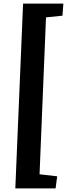

<svg xmlns="http://www.w3.org/2000/svg" viewBox="-20 -832 373 1064"><path d="M199.2 133.8 296.9 145 288.1 211.9H64.9L107.9 -812H331.1L326.2 -745.1L234.9 -735.8Z"/></svg>

Font: Literata Book
Style: Bold Italic
Weight: 700
Italic angle: -3°
Designer: Latin by Veronika Burian and Jose Scaglione. Greek by Irene Vlachou. Cyrillic by Vera Evstafieva
Foundry: TypeTogether
Version: Version 1.003;PS 001.003;hotconv 1.0.88;makeotf.lib2.5.64775